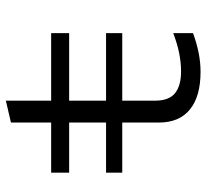

<svg xmlns="http://www.w3.org/2000/svg" viewBox="-44 -634 689 640"><g transform="rotate(-90 300.0 -314.5)"><path d="M380 10Q298 10 254.5 -25.5Q211 -61 211 -129V-251H44V-305H211V-428H44V-488H211V-622L284 -639V-488H509V-428H284V-305H509V-251H284V-141Q284 -95 309 -75Q334 -55 381 -55Q410 -55 441 -61Q472 -67 509 -81V-15Q476 -3 444 3.5Q412 10 380 10Z"/></g></svg>

Font: Red Hat Mono
Style: Regular
Weight: 400
Designer: Pentagram, MCKL
Foundry: Pentagram, MCKL
Version: Version 1.023